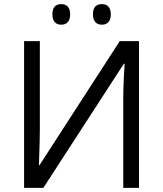

<svg xmlns="http://www.w3.org/2000/svg" viewBox="-20 -914 795 934"><path d="M97.2 -713.9H173.8V-284.7Q173.8 -234.9 169.4 -110.8H172.4L562.5 -713.9H656.2V0H579.6V-425.3Q579.6 -508.8 586.4 -604H582.5L190.9 0H97.2ZM432.1 -844.2Q432.1 -894 475.6 -894Q496.6 -894 507.8 -881.3Q519 -868.7 519 -844.2Q519 -819.8 507.8 -806.9Q496.6 -793.9 475.6 -793.9Q454.6 -793.9 443.4 -806.9Q432.1 -819.8 432.1 -844.2ZM234.9 -844.2Q234.9 -894 277.8 -894Q298.8 -894 310.1 -881.3Q321.3 -868.7 321.3 -844.2Q321.3 -819.8 310.1 -806.9Q298.8 -793.9 277.8 -793.9Q257.3 -793.9 246.1 -806.9Q234.9 -819.8 234.9 -844.2Z"/></svg>

Font: Viking Open Sans
Style: Regular
Weight: 400
Foundry: Ascender Corporation
Version: Version 2.001